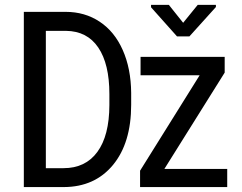

<svg xmlns="http://www.w3.org/2000/svg" viewBox="-20 -759 981 779"><path d="M246.1 -710.9H76.7V0H238.8C322.8 -0.3 389.3 -30.3 438.5 -89.8C487.6 -149.4 512.2 -230.8 512.2 -334V-382.3C511.6 -448.1 500.2 -505.9 478 -555.9C455.9 -605.9 424.7 -644.2 384.5 -670.9C344.3 -697.6 298.2 -710.9 246.1 -710.9ZM166 -633.8H248C305 -633.1 348.6 -610.6 378.7 -566.2C408.8 -521.7 423.8 -458.8 423.8 -377.4V-332.5C423.5 -249.8 407.2 -186.5 375 -142.6C342.8 -98.6 297 -76.7 237.8 -76.7H166ZM647 -73.7 891.6 -464.4V-528.3H550.3V-453.6H790L548.3 -66.4V0H901.9V-73.7ZM723.1 -666.5 665 -739.3H592.8V-729.5L698.2 -611.3H748.5L856 -730.5V-739.3H782.2Z"/></svg>

Font: Roboto Condensed
Style: Regular
Weight: 400
Designer: Google
Version: Version 2.134; 2016